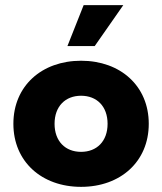

<svg xmlns="http://www.w3.org/2000/svg" viewBox="-20 -716 630 746"><path d="M295 10C448 10 558 -88 558 -235C558 -382 448 -480 295 -480C142 -480 32 -382 32 -235C32 -88 142 10 295 10ZM295 -126C234 -126 192 -167 192 -235C192 -303 234 -344 295 -344C356 -344 398 -303 398 -235C398 -167 356 -126 295 -126ZM348 -537 459 -696H305L242 -537Z"/></svg>

Font: Celebes ExtraBold
Style: Regular
Weight: 800
Designer: Anugrah Pasau
Foundry: Lafontype
Version: Version 1.000